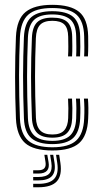

<svg xmlns="http://www.w3.org/2000/svg" viewBox="-20 -628 434 811"><path d="M201.5 7.6Q121.3 7.6 85.9 -23.9Q50.6 -55.5 47.3 -127.1Q45.4 -171.2 44.6 -215.4Q43.7 -259.6 43.7 -303.2Q43.7 -346.8 44.6 -389.2Q45.4 -431.6 47.3 -472.3Q50.9 -547.6 88.3 -577.6Q125.7 -607.6 200.7 -607.6Q277.8 -607.6 314.2 -577.8Q350.7 -547.9 352.4 -475.3Q352.7 -457.3 352.7 -434.3Q352.7 -411.3 351.4 -389.9H335.3Q336.4 -407.7 336.3 -429Q336.2 -450.4 335.5 -474.9Q333.9 -538.8 302.6 -566.5Q271.3 -594.1 200.7 -594.1Q130.9 -594.1 99.1 -565.7Q67.4 -537.2 64.2 -471.4Q62.5 -433.8 61.6 -393.3Q60.6 -352.8 60.5 -309.6Q60.4 -266.5 61.4 -220.9Q62.3 -175.2 64.2 -127.2Q67.1 -61.8 99.6 -33.8Q132.1 -5.9 201.5 -5.9Q270.7 -5.9 301.7 -34.2Q332.7 -62.6 335.5 -126.9Q336.8 -151.5 336.4 -172.5Q336 -193.6 334.5 -211.5H351.4Q352.9 -194.1 353.3 -172.8Q353.6 -151.5 352.4 -126.3Q349.3 -54.6 314.3 -23.5Q279.2 7.6 201.5 7.6ZM201.5 -19.3Q141.4 -19.3 112.5 -44.4Q83.5 -69.5 81.1 -128Q79.2 -175.9 78.3 -220.5Q77.4 -265.2 77.4 -307.4Q77.5 -349.6 78.4 -390.1Q79.4 -430.7 81 -470.3Q83.7 -531.3 112.7 -556Q141.8 -580.7 200.7 -580.7Q261.5 -580.7 289.4 -556.5Q317.4 -532.2 318.6 -474.3Q319.2 -451.3 319.3 -430.7Q319.3 -410.1 318.2 -389.9H301.6Q302.7 -408 302.5 -429.5Q302.4 -451.1 301.8 -474Q300.8 -525.6 276.1 -546.3Q251.3 -567 200.7 -567Q148 -567 124.2 -544.3Q100.4 -521.6 97.9 -469.5Q96.2 -428.1 95.3 -387.3Q94.4 -346.6 94.3 -304.9Q94.2 -263.2 95.2 -219.7Q96.1 -176.1 97.9 -129.2Q100.1 -78.7 124.4 -55.8Q148.6 -33 201.5 -33Q252 -33 275.8 -55.3Q299.6 -77.7 301.8 -127.6Q302.8 -149.3 302.6 -169.9Q302.5 -190.6 300.9 -211.5H317.7Q319.1 -191.9 319.5 -172.2Q319.8 -152.5 318.6 -127.2Q316.2 -70.7 289 -45Q261.7 -19.3 201.5 -19.3ZM201.5 -46.5Q156.8 -46.5 136.7 -66.8Q116.6 -87.2 114.8 -129.8Q112.9 -177.8 112 -220.7Q111.1 -263.6 111.1 -304.1Q111.1 -344.5 112 -385.1Q112.9 -425.7 114.8 -469.2Q116.9 -514.4 136.9 -534Q156.9 -553.5 200.7 -553.5Q244.3 -553.5 264.2 -535.2Q284.1 -516.9 284.9 -472.9Q285.3 -455.9 285.5 -433.6Q285.8 -411.2 284.3 -389.9H267.4Q268.8 -411.4 268.6 -431.7Q268.4 -451.9 268 -472.7Q267.5 -508.7 251.9 -524.4Q236.2 -540.1 200.7 -540.1Q165.6 -540.1 149.4 -523.2Q133.2 -506.4 131.5 -466.9Q129.8 -425.7 128.9 -385.7Q128 -345.8 128 -305Q128 -264.2 128.9 -221.1Q129.8 -178 131.7 -130.6Q133.1 -94.9 149.5 -77.4Q165.9 -59.9 201.5 -59.9Q235.9 -59.9 251.4 -77.7Q266.9 -95.5 268 -129.1Q268.9 -151 268.8 -170.9Q268.6 -190.9 267.4 -211.5H284.2Q285.4 -192.8 285.7 -171.6Q285.9 -150.5 284.9 -128.6Q283.3 -86.8 263.7 -66.6Q244.2 -46.5 201.5 -46.5ZM216.8 26H230L235.2 60.6Q242.8 112.8 220.1 137.9Q197.4 163 141.9 163H120.2V148.5H141.9Q189.8 148.5 209.2 127Q228.6 105.6 221.9 60.6ZM167.4 26H179.8L185 56.5Q189.3 80.7 178.6 92.9Q167.9 105.1 141.9 105.1H120.2V91.1H141.9Q160.3 91.1 167.6 82.4Q174.9 73.8 172.2 56.5ZM191.7 26H204.9L210.1 58.5Q216.1 96.8 199.5 115.4Q182.9 134 141.9 134H120.2V119.6H141.9Q175.2 119.6 188.5 104.8Q201.9 90 196.9 58.5Z"/></svg>

Font: Big Shoulders Inline Text SC Thin
Style: Regular
Weight: 100
Designer: Patric King
Foundry: XO Type Co
Version: Version 2.002